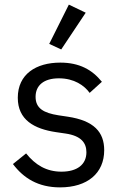

<svg xmlns="http://www.w3.org/2000/svg" viewBox="-20 -799 527 831"><path d="M245 -585 351 -744 278 -779 193 -609ZM240 12C358 12 431 -49 431 -149C431 -227 387 -277 273 -294L233 -300C169 -310 134 -330 134 -380C134 -429 169 -460 235 -460C301 -460 345 -429 368 -397L421 -445C379 -497 324 -528 241 -528C136 -528 57 -478 57 -376C57 -280 128 -241 223 -227L264 -221C332 -211 354 -180 354 -140C354 -87 314 -56 246 -56C181 -56 133 -85 93 -135L36 -89C82 -28 145 12 240 12Z"/></svg>

Font: Braiins Sans
Style: Regular
Weight: 400
Designer: Mike Abbink, Paul van der Laan, Pieter van Rosmalen, Jiri Chlebus, Lubos Buracinsky
Foundry: Bold Monday, Sudetype
Version: Version 1.000;hotconv 1.0.109;makeotfexe 2.5.65596